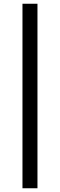

<svg xmlns="http://www.w3.org/2000/svg" viewBox="-20 -775 320 1025"><path d="M180 -755V230H100V-755Z"/></svg>

Font: Bitter
Style: Regular
Weight: 400
Designer: Sol Matas
Foundry: Sol Matas
Version: Version 1.001